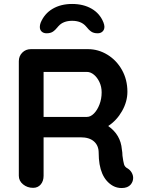

<svg xmlns="http://www.w3.org/2000/svg" viewBox="-20 -948 727 969"><path d="M652 -50Q652 -32 640 -17Q625 1 594 1Q570 1 550 -10Q478 -51 478 -177Q478 -213 454.5 -234Q431 -255 387 -255H200V-61Q200 -34 185.5 -17Q171 0 147 0Q118 0 96.5 -17.5Q75 -35 75 -61V-639Q75 -665 92.5 -682.5Q110 -700 136 -700H424Q476 -700 522 -672Q568 -644 595.5 -595Q623 -546 623 -485Q623 -435 596 -387.5Q569 -340 526 -312Q589 -268 595 -194Q598 -178 598 -163Q602 -132 606 -118.5Q610 -105 624 -98Q637 -90 644.5 -77Q652 -64 652 -50ZM493 -482Q493 -510 482 -533.5Q471 -557 454 -571Q437 -585 419 -585H200V-358H419Q437 -358 454 -375Q471 -392 482 -420.5Q493 -449 493 -482ZM502 -835Q507 -822 507 -813Q507 -798 497.5 -789Q488 -780 473 -780Q453 -780 440.5 -788.5Q428 -797 413 -816Q389 -843 344 -843Q299 -843 275 -816Q260 -797 247.5 -788.5Q235 -780 215 -780Q200 -780 190.5 -788.5Q181 -797 181 -812Q181 -822 185 -833Q204 -879 245.5 -903.5Q287 -928 344 -928Q401 -928 442.5 -904Q484 -880 502 -835Z"/></svg>

Font: Quicksand
Style: Bold
Weight: 700
Version: Version 3.000